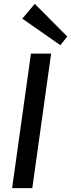

<svg xmlns="http://www.w3.org/2000/svg" viewBox="-20 -979 370 999"><path d="M246 -700 148 0H43L141 -700ZM330 -789 294 -744 96 -882 161 -959Z"/></svg>

Font: Pathway Extreme 8pt Thin 12pt Medium
Style: Italic
Weight: 500
Italic angle: -8°
Version: Version 1.001;gftools[0.9.26]